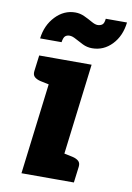

<svg xmlns="http://www.w3.org/2000/svg" viewBox="-84 -784 577 837"><g transform="rotate(10 205.0 -365.5)"><path d="M71 0 135 -519H290L226 0ZM206 0 235 -118 278 -109Q295 -105 304.5 -96.5Q314 -88 312 -71L303 0ZM155 -519 126 -401 83 -410Q66 -414 56.5 -422.5Q47 -431 49 -448L58 -519ZM285 -694Q297 -694 305.5 -700Q314 -706 316 -727H410Q403 -666 366.5 -628Q330 -590 279 -590Q257 -590 237.5 -599.5Q218 -609 202 -618Q186 -627 174 -627Q162 -627 154.5 -620.5Q147 -614 144 -593H49Q56 -652 93.5 -691.5Q131 -731 181 -731Q202 -731 221.5 -722Q241 -713 257.5 -703.5Q274 -694 285 -694Z"/></g></svg>

Font: Aleo Black
Style: Italic
Weight: 900
Italic angle: -7°
Designer: Alessio Laiso
Foundry: Alessio Laiso
Version: Version 2.001;gftools[0.9.29]